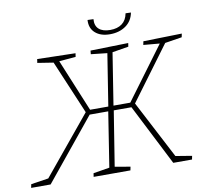

<svg xmlns="http://www.w3.org/2000/svg" viewBox="-111 -959 1147 1059"><g transform="rotate(-10 462.0 -429.0)"><path d="M941 -674 846 -659 624 -359 793 -35 884 -20 880 0H775L601 -342H502L453 -35L539 -20L535 0H329L332 -20L423 -35L471 -342H367L88 0H-21L-17 -20L81 -35L348 -359L221 -659L132 -673L135 -694L349 -689L346 -669L253 -661L374 -368H476L522 -659L431 -669L433 -689L645 -694L642 -674L551 -659L505 -368H599L816 -661L725 -669L729 -689L945 -694ZM446 -858 479 -857Q476 -820 497.5 -801Q519 -782 560 -782Q601 -782 626.5 -801Q652 -820 659 -858L689 -857Q680 -810 643.5 -784.5Q607 -759 555 -759Q503 -759 473 -785.5Q443 -812 446 -858Z"/></g></svg>

Font: Bitter Pro ExtraLight
Style: Italic
Weight: 275
Italic angle: -9°
Designer: Sol Matas, and Bitter project Authors
Foundry: Sol Matas
Version: Version 1.010